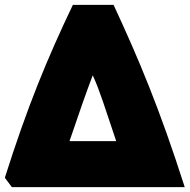

<svg xmlns="http://www.w3.org/2000/svg" viewBox="-39 -743 783 793"><path d="M-19 -9 10 30H724C620 -295 535 -497 430 -723H262C154 -497 74 -302 -19 -9ZM344 -432C374 -367 394 -299 441 -160H248C285 -269 318 -364 344 -432Z"/></svg>

Font: Repo ExtraBlack
Style: Regular
Weight: 400
Designer: Stefan Peev
Foundry: Context Ltd
Version: Version 001.502